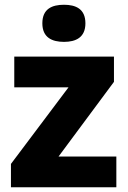

<svg xmlns="http://www.w3.org/2000/svg" viewBox="-20 -787 537 807"><path d="M249 -767C199 -767 158 -750 158 -689C158 -629 199 -611 249 -611C298 -611 339 -629 339 -689C339 -750 298 -767 249 -767ZM469 0V-129H226L459 -443V-549H40V-420H268L26 -98V0Z"/></svg>

Font: Noto Sans Arabic ExtBd
Style: Regular
Weight: 800
Designer: Monotype Design Team, Nadine Chahine, Nizar Qandah and Khaled Hosny
Foundry: Monotype Imaging Inc.
Version: Version 2.012